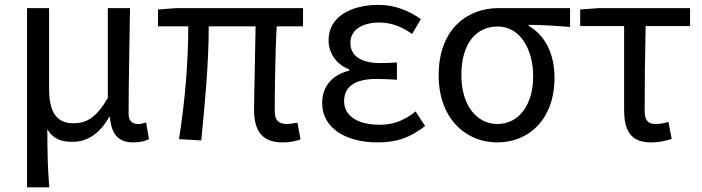

<svg xmlns="http://www.w3.org/2000/svg" viewBox="-20 -577 2910 796"><path d="M92.1 199.6H184.3C177.7 114.2 176.6 66 176.2 -41.2C202.1 1.6 237.3 11 282.2 11C340.6 11 393.6 -22.4 433 -92.4H435.4C442 -19.2 471.2 13.4 532.6 13.4C562.5 13.4 581.4 7.4 597.6 0.1L585.8 -69.3C572.1 -64.9 562.4 -62.9 552.4 -62.9C528.6 -62.9 513.2 -75.1 513.2 -105.8C513.2 -237.3 517 -395.7 519.1 -543.4H427V-171.4C376.6 -82.4 332.5 -66 283.3 -66C212.7 -66 183.5 -115 183.5 -210.3V-543.4H92.1Z M1151.6 13.4C1183.2 13.4 1207.6 7.4 1225.9 0.9L1213.4 -68.5C1193.2 -64.9 1179.4 -62.9 1170 -62.9C1135.8 -62.9 1119 -77.6 1119 -116.3C1119 -168.6 1120.2 -344 1127.2 -467.8H1236.3V-543.4H712.6L635.1 -537.6V-467.8H760.5C760.5 -321 746.7 -153.2 722 0L814.4 5.1C829.4 -146.5 845.4 -314.9 845.4 -467.8H1039.6C1038 -348.4 1033.3 -178.7 1033.3 -122.3C1033.3 -34.7 1066.4 13.4 1151.6 13.4Z M1544.9 13.4C1620.8 13.4 1677.1 -3.9 1742.5 -54.4L1703 -115.2C1652.5 -74.1 1606.5 -59.8 1554.4 -59.8C1462.1 -59.8 1406.6 -96.6 1406.6 -157.8C1406.6 -217.8 1451.4 -249.7 1540.5 -249.7C1567.9 -249.7 1593.7 -248.5 1625.5 -246.5V-318.2C1598.9 -316.2 1578.9 -315.5 1557.3 -315.5C1470.3 -315.5 1432.7 -349.6 1432.7 -399.5C1432.7 -455.3 1485.2 -483.6 1552.1 -483.6C1602 -483.6 1646 -466.7 1688.5 -436L1724.8 -497.6C1674.5 -533.9 1614.9 -556.8 1549.4 -556.8C1437.7 -556.8 1342.2 -509.2 1342.2 -410.5C1342.2 -359.4 1372.1 -310.2 1428.2 -289.4V-284.4C1366.3 -268.6 1315.6 -227.4 1315.6 -149.6C1315.6 -48.7 1410.1 13.4 1544.9 13.4Z M2041.5 13.4C2174.8 13.4 2278.9 -85.2 2278.9 -253.9C2278.9 -356.2 2238.4 -431.7 2171.8 -469.8V-474.2C2232 -473.4 2282 -470.3 2343.4 -465.1V-543.4H2046.5C1917.5 -543.4 1798.6 -456.3 1798.6 -265.2C1798.6 -86 1910.4 13.4 2041.5 13.4ZM2042.3 -62.9C1956 -62.9 1892.8 -140.3 1892.8 -265.2C1892.8 -401.7 1957.6 -467.1 2043.5 -467.1C2137.3 -467.1 2190.4 -370.9 2190.4 -261.3C2190.4 -139.1 2129 -62.9 2042.3 -62.9Z M2677.8 13.4C2712.1 13.4 2743.1 6.2 2764.6 -1.1L2751.4 -71.3C2733.3 -66.1 2715.9 -62.9 2698 -62.9C2667.7 -62.9 2652.7 -77.6 2652.7 -116.3C2652.7 -225.5 2653.9 -346.4 2656.7 -469H2840.9V-543.4H2462.5L2385.4 -537.6V-469H2567.5V-122.3C2567.5 -34.7 2595.7 13.4 2677.8 13.4Z"/></svg>

Font: Source Han Sans JP VF
Style: Regular
Weight: 250
Designer: Ryoko NISHIZUKA 西塚涼子 (kana, bopomofo & ideographs); Paul D. Hunt (Latin, Greek & Cyrillic); Sandoll Communications 산돌커뮤니
Foundry: Adobe
Version: Version 2.004;hotconv 1.0.118;makeotfexe 2.5.65603